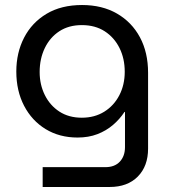

<svg xmlns="http://www.w3.org/2000/svg" viewBox="-20 -542 680 765"><path d="M150 203V124H400Q437 124 457.5 102Q478 80 478 44V-96H476Q457 -67 430 -44Q403 -21 368 -7.5Q333 6 289 6Q217 6 162 -27.5Q107 -61 76 -120.5Q45 -180 45 -257Q45 -332 76 -392Q107 -452 165.5 -487Q224 -522 307 -522Q387 -522 446 -488Q505 -454 537.5 -393.5Q570 -333 570 -252V50Q570 120 529 161.5Q488 203 417 203ZM306 -73Q357 -73 395.5 -97Q434 -121 455.5 -162.5Q477 -204 477 -256Q477 -309 456 -351Q435 -393 397 -417.5Q359 -442 306 -442Q254 -442 216.5 -417.5Q179 -393 158.5 -350.5Q138 -308 138 -255Q138 -205 158.5 -163.5Q179 -122 216.5 -97.5Q254 -73 306 -73Z"/></svg>

Font: MuseoModerno Thin
Style: Regular
Weight: 400
Version: Version 1.003